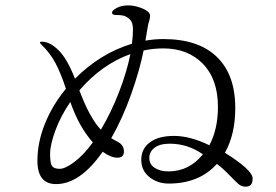

<svg xmlns="http://www.w3.org/2000/svg" viewBox="-20 -743 1040 724"><path d="M121.1 -136.7Q121.1 -206.1 149.4 -276.4Q177.7 -346.7 228.5 -408.2Q210 -465.8 189 -505.4Q168 -544.9 132.8 -578.1Q130.9 -580.1 130.9 -583Q130.9 -585.9 137.7 -585.9Q168 -585.9 200.7 -553.7Q233.4 -521.5 262.7 -446.3Q358.4 -542 477.5 -578.1Q481.4 -606.4 481.4 -632.8Q481.4 -659.2 468.3 -670.9Q455.1 -682.6 442.9 -684.6Q430.7 -686.5 417 -686.5Q402.3 -686.5 402.3 -695.3Q402.3 -703.1 419.9 -712.9Q437.5 -722.7 463.9 -722.7Q489.3 -722.7 517.6 -710.9Q545.9 -699.2 545.9 -683.6Q545.9 -675.8 543 -665Q539.1 -654.3 537.1 -641.6Q535.2 -627.9 528.3 -589.8Q562.5 -595.7 595.7 -595.7Q728.5 -595.7 797.9 -528.3Q867.2 -460.9 867.2 -335.9Q867.2 -236.3 828.1 -167Q932.6 -101.6 932.6 -70.3Q932.6 -53.7 926.3 -46.4Q919.9 -39.1 905.3 -39.1Q890.6 -39.1 878.9 -49.3Q867.2 -59.6 844.7 -83Q822.3 -106.4 797.9 -125Q731.4 -50.8 616.2 -50.8Q574.2 -50.8 543.5 -75.2Q512.7 -99.6 512.7 -140.6Q512.7 -181.6 544.9 -206.1Q577.1 -230.5 636.7 -230.5Q696.3 -230.5 769.5 -195.3Q801.8 -255.9 801.8 -339.8Q801.8 -444.3 745.1 -502.4Q688.5 -560.5 595.7 -560.5Q558.6 -560.5 521.5 -552.7Q506.8 -478.5 474.6 -387.7Q442.4 -296.9 399.4 -221.7Q407.2 -216.8 427.7 -206.1Q447.3 -194.3 447.3 -171.9Q447.3 -148.4 422.9 -148.4Q397.5 -148.4 367.2 -170.9Q282.2 -48.8 191.4 -48.8Q121.1 -48.8 121.1 -136.7ZM168.9 -162.1Q168.9 -127 176.3 -116.7Q183.6 -106.4 205.1 -106.4Q226.6 -106.4 261.7 -133.3Q296.9 -160.2 330.1 -206.1Q278.3 -263.7 245.1 -358.4Q209 -305.7 189 -251.5Q168.9 -197.3 168.9 -162.1ZM279.3 -402.3Q318.4 -297.9 360.4 -253.9Q398.4 -317.4 428.2 -394Q458 -470.7 471.7 -539.1Q363.3 -500 279.3 -402.3ZM543 -147.5Q543 -123 563.5 -109.9Q584 -96.7 615.2 -96.7Q693.4 -96.7 745.1 -161.1Q687.5 -201.2 620.1 -201.2Q583 -201.2 563 -186Q543 -170.9 543 -147.5Z"/></svg>

Font: GenEi Koburi Mincho v6
Style: Regular
Weight: 400
Designer: o_tamon (Modified)
Foundry: o_tamon / Adobe Systems Incorporated
Version: Version 6.1